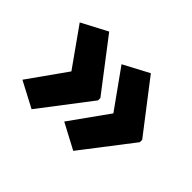

<svg xmlns="http://www.w3.org/2000/svg" viewBox="-104 -684 815 815"><g transform="rotate(45 303.0 -277.0)"><path d="M574 -270 400 -44 285 -105 408 -277 285 -449 400 -510 574 -284ZM323 -270 150 -44 34 -105 156 -277 34 -449 150 -510 323 -284Z"/></g></svg>

Font: Noto Sans Lao UI SemCond ExtBd
Style: Regular
Weight: 800
Width: 4
Designer: Monotype Design Team
Foundry: Monotype Imaging Inc.
Version: Version 2.000; ttfautohint (v1.8.4.7-5d5b)